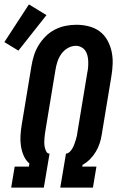

<svg xmlns="http://www.w3.org/2000/svg" viewBox="-44 -856 564 876"><path d="M7 0 23 -96H88L90 -110Q73 -125 64 -146Q55 -167 51.5 -190Q48 -213 49.5 -237.5Q51 -262 55 -286L99 -552Q103 -577 110.5 -601.5Q118 -626 131.5 -648.5Q145 -671 164 -690Q183 -709 206.5 -721Q230 -733 255 -738Q280 -743 305 -743Q333 -743 361 -736Q389 -729 410.5 -713Q432 -697 445.5 -673Q459 -649 465 -622Q471 -595 470 -565.5Q469 -536 464 -507L420 -241Q417 -221 410.5 -201.5Q404 -182 393 -163.5Q382 -145 366.5 -129.5Q351 -114 333 -104L331 -96H396L380 0H231L257 -155Q267 -156 274.5 -163.5Q282 -171 287 -180Q292 -189 295.5 -199Q299 -209 302 -218.5Q305 -228 307 -237.5Q309 -247 310 -257L354 -523Q357 -536 358 -549.5Q359 -563 358.5 -576.5Q358 -590 355 -602.5Q352 -615 345 -625Q338 -635 326.5 -641Q315 -647 302 -647Q283 -647 265 -636.5Q247 -626 235.5 -609.5Q224 -593 218 -574.5Q212 -556 209 -537L165 -271Q163 -260 161.5 -249Q160 -238 159 -227.5Q158 -217 158 -206Q158 -195 160 -185Q162 -175 167 -165Q172 -155 182 -155L156 0ZM40 -625 -24 -664 88 -836 168 -787Z"/></svg>

Font: Iosevka Gothic
Style: Bold Italic
Weight: 700
Italic angle: -9°
Monospace: yes
Designer: Belleve Invis
Foundry: Belleve Invis
Version: Version 15.5.1; ttfautohint (v1.8.4)